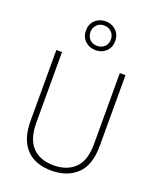

<svg xmlns="http://www.w3.org/2000/svg" viewBox="-178 -1094 989 1208"><g transform="rotate(20 317.0 -490.0)"><path d="M549 -240Q549 -111 485 -50.5Q421 10 316 10Q205 10 145.5 -53.5Q86 -117 86 -241V-714H124V-243Q124 -132 174.5 -79Q225 -26 317 -26Q406 -26 458.5 -77Q511 -128 511 -237V-714H549ZM318 -797Q277 -797 248 -823Q219 -849 219 -894Q219 -937 247.5 -963.5Q276 -990 317 -990Q358 -990 386.5 -963Q415 -936 415 -894Q415 -850 387 -823.5Q359 -797 318 -797ZM318 -826Q348 -826 367 -845Q386 -864 386 -893Q386 -923 366 -942.5Q346 -962 317 -962Q287 -962 268 -942.5Q249 -923 249 -894Q249 -865 267.5 -845.5Q286 -826 318 -826Z"/></g></svg>

Font: Noto Sans Gurmukhi SemiCondensed ExtraLight
Style: Regular
Weight: 200
Width: 4
Designer: Jelle Bosma - Monotype Design Team
Foundry: Monotype Imaging Inc.
Version: Version 2.004; ttfautohint (v1.8.4.7-5d5b)